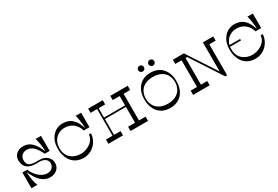

<svg xmlns="http://www.w3.org/2000/svg" viewBox="80 -2105 4799 3312"><g transform="rotate(-30 2480.0 -449.0)"><path d="M76 -313V0H195C164 -65 148 -166 143 -271H149C218 -104 322 0 452 0C555 0 648 -59 648 -175C648 -274 569 -355 440 -355H387C254 -355 198 -383 198 -486C198 -562 253 -616 337 -616C438 -616 514 -528 571 -400H670V-700H563C587 -625 599 -526 603 -438H598C533 -602 445 -700 313 -700C214 -700 120 -642 120 -529C120 -386 212 -326 356 -326C376 -326 396 -327 415 -327C525 -327 580 -275 580 -210C580 -136 526 -84 445 -84C335 -84 225 -185 171 -313Z M1089 -618C1223 -618 1322 -536 1355 -411H1469V-700H1361C1385 -615 1395 -516 1398 -449H1391C1357 -554 1293 -701 1096 -701C929 -701 810 -556 810 -372V-333C810 -237 865 -1 1124 -1C1299 -1 1433 -147 1439 -307H1397C1390 -161 1224 -86 1116 -86C964 -86 840 -178 840 -346V-366C840 -503 941 -618 1089 -618Z M2398 -616V-700H2050V-616H2189V-430H1770V-616H1900V-700H1609V-616H1740V-85H1609V0H1900V-85H1770V-400H2189V-85H2050V0H2398V-85H2267V-616Z M2745 -783C2777 -783 2802 -809 2802 -841C2802 -873 2777 -898 2745 -898C2713 -898 2687 -873 2687 -841C2687 -809 2713 -783 2745 -783ZM2950 -783C2982 -783 3007 -809 3007 -841C3007 -873 2982 -898 2950 -898C2918 -898 2892 -873 2892 -841C2892 -809 2918 -783 2950 -783ZM3166 -366C3166 -506 3087 -700 2847 -700C2607 -700 2528 -506 2528 -366V-334C2528 -194 2607 0 2847 0C3087 0 3166 -194 3166 -334ZM2847 -85C2620 -85 2556 -239 2556 -349C2556 -465 2620 -616 2847 -616C3074 -616 3138 -465 3138 -349C3138 -239 3074 -85 2847 -85Z M4101 -700H3895V-121L3516 -700H3296V-616H3422V-85H3296V0H3627V-85H3501V-616H3534L3936 0H3974V-616H4101Z M4510 -618C4644 -618 4743 -536 4776 -411H4890V-700H4782C4806 -615 4816 -516 4819 -449H4812C4778 -554 4714 -701 4517 -701C4350 -701 4231 -556 4231 -372V-333C4231 -237 4286 -1 4545 -1C4720 -1 4854 -147 4860 -307H4818C4811 -161 4645 -86 4537 -86C4385 -86 4261 -178 4261 -346V-366C4261 -378 4262 -389 4263 -400H4481V-430H4269C4295 -537 4386 -618 4510 -618Z"/></g></svg>

Font: Space Cowgirl
Style: Regular
Weight: 400
Designer: Valery Marier
Foundry: Valery Marier
Version: Version 1.000;hotconv 1.0.109;makeotfexe 2.5.65596